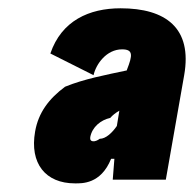

<svg xmlns="http://www.w3.org/2000/svg" viewBox="-20 -835 459 454"><path d="M265.1 -815.4C190.9 -815.4 125.5 -786.1 99.1 -708.5L201.2 -657.2C207 -683.6 231.9 -718.3 268.6 -718.3C295.4 -718.3 293.5 -704.1 280.3 -670.4L279.8 -668.5C231.9 -658.2 178.7 -648.4 133.8 -629.9C95.7 -601.6 70.8 -568.8 63 -523.9C49.8 -448.7 87.4 -401.4 157.2 -401.4C172.9 -401.4 218.3 -398.9 242.7 -459.5H250.5L246.6 -410.2H372.1L415.5 -657.2C435.1 -768.6 372.1 -815.4 265.1 -815.4ZM215.8 -506.8C205.1 -498.5 191.4 -498 193.4 -510.7C197.8 -534.7 218.3 -551.3 240.7 -556.2C245.6 -562 253.4 -568.4 262.2 -573.2L256.3 -537.1C245.6 -521.5 230.5 -506.8 215.8 -506.8Z"/></svg>

Font: Decalotype Black Italic
Style: Regular
Weight: 900
Italic angle: -10°
Designer: Alfredo Marco Pradil
Foundry: Alfredo Marco Pradil
Version: Version 1.0